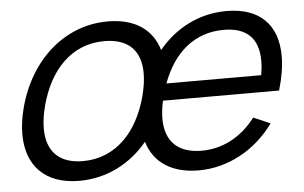

<svg xmlns="http://www.w3.org/2000/svg" viewBox="-45 -620 1108 700"><g transform="rotate(-5 509.5 -270.0)"><path d="M806.4 -555C707.9 -555 620.1 -511 556.9 -434C535 -509 472.9 -555 371.9 -555C213.9 -555 85.7 -440.5 40.1 -270.5C30.7 -235.3 26 -202.3 26 -172.1C26 -58.6 92 15 219.1 15C319.1 15 406.8 -30.5 469.1 -106C491.6 -29.5 556.6 15 656.1 15C761.1 15 863 -38.5 931.3 -133L869.9 -159.5C818.3 -92 749.5 -55.5 672.5 -55.5C585.3 -55.5 539.7 -101.5 539.7 -184.3C539.7 -204 542.3 -225.8 547.5 -249.5H972.5C986.2 -295.7 992.9 -337.5 992.9 -374.2C992.9 -489 927.6 -555 806.4 -555ZM565.5 -311C607.4 -424.5 685.8 -487.5 790.3 -487.5C874.5 -487.5 917.3 -445.3 917.3 -363.1C917.3 -347.2 915.7 -329.8 912.5 -311ZM238 -55.5C148.8 -55.5 105.7 -104.9 105.7 -186C105.7 -211.3 109.9 -239.6 118.1 -270.5C151.9 -396.5 232 -484.5 353 -484.5C443.5 -484.5 486.2 -435.9 486.2 -355.5C486.2 -330.2 482 -301.7 473.6 -270.5C439.5 -143 358 -55.5 238 -55.5Z"/></g></svg>

Font: Manrope
Style: RegularItalic
Weight: 400
Italic angle: -15°
Designer: Mikhail Sharanda
Foundry: Mikhail Sharanda
Version: Version 4.502;hotconv 1.0.109;makeotfexe 2.5.65596